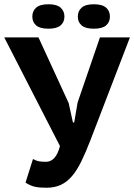

<svg xmlns="http://www.w3.org/2000/svg" viewBox="-29 -876 631 903"><path d="M294 -391 314 -300H320L336 -394L441 -700H582L396 -216Q374 -159 353.5 -117Q333 -75 309.5 -47.5Q286 -20 257 -6.5Q228 7 189 7Q156 7 135.5 2.5Q115 -2 91 -17L126 -128Q143 -119 157 -117Q171 -115 187 -115Q234 -115 253 -189L-9 -700H152ZM123 -798Q123 -824 141 -840Q159 -856 199 -856Q238 -856 256 -840Q274 -824 274 -798Q274 -772 256 -756.5Q238 -741 199 -741Q159 -741 141 -756.5Q123 -772 123 -798ZM337 -798Q337 -824 355 -840Q373 -856 412 -856Q452 -856 470 -840Q488 -824 488 -798Q488 -772 470 -756.5Q452 -741 412 -741Q373 -741 355 -756.5Q337 -772 337 -798Z"/></svg>

Font: PTSans
Style: Bold
Weight: 700
Designer: A.Korolkova, O.Umpeleva, V.Yefimov
Foundry: ParaType Ltd
Version: Version 2.003W OFL